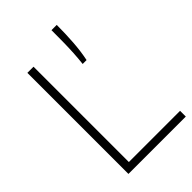

<svg xmlns="http://www.w3.org/2000/svg" viewBox="-238 -901 994 994"><g transform="rotate(-45 259.0 -404.0)"><path d="M92.5 0V-740H137.5V-42H512.5V0ZM327.5 -570Q331.5 -605 333.8 -644.2Q336 -683.5 336.5 -725Q337 -766.5 337 -808H375.5Q375.5 -743.5 371.2 -683.2Q367 -623 356 -570Z"/></g></svg>

Font: Encode Sans SC ExtraLight
Style: Regular
Weight: 250
Designer: Multiple Designers
Foundry: Impallari Type
Version: Version 3.002